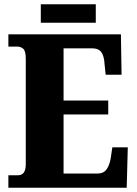

<svg xmlns="http://www.w3.org/2000/svg" viewBox="-20 -874 637 894"><path d="M19 0V-58H64Q100 -58 100 -109V-600Q100 -637 88 -647Q76 -657 62 -657H19V-714H543L546 -526H472L467 -574Q465 -613 452 -631Q439 -649 408 -649H276V-406H484V-341H276V-66H434Q463 -66 477 -86.5Q491 -107 496 -140L503 -188H575L570 0ZM170 -768V-854H426V-768Z"/></svg>

Font: Noto Serif Condensed Black
Style: Regular
Weight: 900
Width: 3
Designer: Monotype Design Team
Foundry: Monotype Imaging Inc.
Version: Version 2.015; ttfautohint (v1.8.4.7-5d5b)